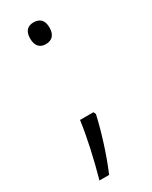

<svg xmlns="http://www.w3.org/2000/svg" viewBox="-178 -584 601 757"><g transform="rotate(-30 122.0 -206.0)"><path d="M78 -492C78 -459 94 -442 121 -442C150 -442 166 -459 166 -492C166 -525 150 -541 121 -541C94 -541 78 -525 78 -492ZM154 -105 149 -116H88C78 -43 59 43 35 129H79C109 59 138 -33 154 -105Z"/></g></svg>

Font: Noto Sans Gujarati UI Light
Style: Regular
Weight: 300
Designer: Jelle Bosma - Monotype Design Team, Universal Thirst
Foundry: Monotype Imaging Inc.
Version: Version 2.106